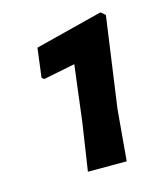

<svg xmlns="http://www.w3.org/2000/svg" viewBox="-70 -759 416 497"><g transform="rotate(-15 137.5 -511.0)"><path d="M244 -706 256 -696 222 -453 210 -316H106L125 -442L144 -594L59 -577L53 -582L63 -660Z"/></g></svg>

Font: Alegreya Sans
Style: Bold Italic
Weight: 700
Italic angle: -7°
Designer: Juan Pablo del Peral
Foundry: Huerta Tipografica
Version: Version 2.007